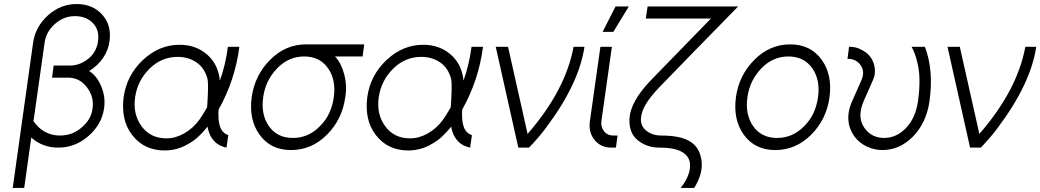

<svg xmlns="http://www.w3.org/2000/svg" viewBox="-20 -732 5158 952"><path d="M360 -712Q280 -712 218 -656Q155 -599 144 -519L43 200H100L135 -50Q191 0 269 0Q352 0 418 -57Q484 -114 496 -194Q500 -221 497 -247.5Q494 -274 483 -301Q462 -355 422 -380Q445 -394 462 -410.5Q479 -427 492 -446Q504 -464 512 -484.5Q520 -505 523 -527Q534 -607 487 -659Q440 -712 360 -712ZM146 -131 201 -519Q208 -574 252 -613Q296 -652 351 -652Q408 -652 441 -617Q474 -583 466 -527Q458 -472 417 -440Q375 -407 327 -407H246L238 -347H318Q375 -347 411 -299Q447 -252 439 -194Q432 -139 384 -99Q338 -60 278 -60Q196 -60 146 -131Z M870 -510Q769 -510 688 -434Q608 -358 593 -250Q586 -195 596 -148Q606 -101 635 -63Q694 14 796 14Q858 14 911 -17Q939 -32 963 -54Q987 -76 1009 -104Q1011 -91 1015 -79.5Q1019 -68 1024 -58Q1036 -35 1055.5 -20.5Q1075 -6 1103 0L1112 -62Q1100 -66 1091 -73.5Q1082 -81 1076 -92Q1070 -104 1066.5 -121.5Q1063 -139 1063 -162Q1063 -167 1063 -174Q1063 -181 1064 -189Q1104 -260 1130 -338Q1156 -416 1167 -500H1110Q1104 -454 1094 -412Q1084 -370 1070 -332Q1069 -341 1068 -349Q1067 -357 1065 -364Q1049 -431 995 -471Q943 -510 870 -510ZM861 -450Q915 -450 955 -422Q993 -396 1008 -344Q1012 -330 1011.5 -294Q1011 -258 1007 -200Q994 -178 984.5 -162.5Q975 -147 969 -139Q938 -96 894 -71Q873 -59 851 -52.5Q829 -46 805 -46Q726 -46 682 -106Q638 -166 650 -250Q662 -333 722 -392Q781 -450 861 -450Z M1497 -512Q1396 -512 1320 -436Q1243 -359 1228 -250Q1213 -139 1267 -64Q1322 12 1423 12Q1525 12 1601 -64Q1677 -140 1692 -250Q1697 -280 1695.5 -308.5Q1694 -337 1687 -363Q1680 -389 1669 -411.5Q1658 -434 1641 -452H1778L1786 -512ZM1488 -452Q1566 -452 1607 -393Q1647 -335 1635 -250Q1629 -207 1612.5 -171.5Q1596 -136 1567 -107Q1510 -48 1432 -48Q1354 -48 1313 -107Q1273 -165 1285 -250Q1291 -293 1308.5 -328.5Q1326 -364 1354 -393Q1411 -452 1488 -452Z M2078 -510Q1977 -510 1896 -434Q1816 -358 1801 -250Q1794 -195 1804 -148Q1814 -101 1843 -63Q1902 14 2004 14Q2066 14 2119 -17Q2147 -32 2171 -54Q2195 -76 2217 -104Q2219 -91 2223 -79.5Q2227 -68 2232 -58Q2244 -35 2263.5 -20.5Q2283 -6 2311 0L2320 -62Q2308 -66 2299 -73.5Q2290 -81 2284 -92Q2278 -104 2274.5 -121.5Q2271 -139 2271 -162Q2271 -167 2271 -174Q2271 -181 2272 -189Q2312 -260 2338 -338Q2364 -416 2375 -500H2318Q2312 -454 2302 -412Q2292 -370 2278 -332Q2277 -341 2276 -349Q2275 -357 2273 -364Q2257 -431 2203 -471Q2151 -510 2078 -510ZM2069 -450Q2123 -450 2163 -422Q2201 -396 2216 -344Q2220 -330 2219.5 -294Q2219 -258 2215 -200Q2202 -178 2192.5 -162.5Q2183 -147 2177 -139Q2146 -96 2102 -71Q2081 -59 2059 -52.5Q2037 -46 2013 -46Q1934 -46 1890 -106Q1846 -166 1858 -250Q1870 -333 1930 -392Q1989 -450 2069 -450Z M2438 -500 2550 0H2603Q2628 -26 2649.5 -51Q2671 -76 2689 -101Q2851 -317 2878 -500H2824Q2804 -392 2747 -284Q2690 -176 2596 -68L2499 -500Z M2957 -500 2905 -132Q2897 -76 2928 -38Q2959 0 3012 0H3034L3042 -60H3020Q2992 -60 2975 -81Q2958 -103 2962 -132L3014 -500ZM2968 -574H3021L3098 -700H3032Z M3191 -700 3182 -640H3505Q3505 -640 3502 -637Q3499 -634 3486 -620.5Q3473 -607 3441.5 -575Q3410 -543 3354.5 -485.5Q3299 -428 3210 -337Q3104 -228 3101 -140Q3099 -71 3143 -36Q3188 0 3250 0Q3329 0 3366 24Q3397 44 3401 78Q3407 133 3355 200H3422Q3445 163 3454 128.5Q3463 94 3458 62Q3449 -3 3399 -32Q3352 -60 3259 -60Q3215 -60 3186 -83Q3156 -105 3158 -145Q3161 -208 3248 -298Q3313 -366 3411 -466Q3509 -566 3640 -700Z M3898 -512Q3797 -512 3721 -436Q3644 -359 3629 -250Q3614 -139 3668 -64Q3723 12 3824 12Q3926 12 4002 -64Q4078 -140 4093 -250Q4108 -361 4054 -436Q3999 -512 3898 -512ZM3889 -452Q3967 -452 4008 -393Q4048 -335 4036 -250Q4030 -207 4013.5 -171.5Q3997 -136 3968 -107Q3911 -48 3833 -48Q3755 -48 3714 -107Q3674 -165 3686 -250Q3692 -293 3709.5 -328.5Q3727 -364 3755 -393Q3812 -452 3889 -452Z M4190 -500 4182 -440H4186Q4225 -440 4247 -409Q4270 -377 4251 -334L4206 -232Q4182 -179 4187 -133Q4189 -111 4196.5 -92Q4204 -73 4216 -56Q4228 -40 4243 -27.5Q4258 -15 4277 -6Q4296 3 4315 7.5Q4334 12 4355 12Q4441 12 4507 -55Q4574 -124 4589 -232Q4610 -385 4566 -500H4500Q4509 -484 4515.5 -466Q4522 -448 4527 -428Q4538 -388 4539 -339Q4540 -290 4532 -232Q4520 -147 4472 -97Q4424 -48 4364 -48Q4301 -48 4266 -98Q4228 -152 4263 -232L4308 -334Q4316 -351 4317.5 -366.5Q4319 -382 4317 -397Q4312 -428 4295.5 -450Q4279 -472 4250 -486Q4237 -493 4223 -496.5Q4209 -500 4194 -500Z M4678 -500 4790 0H4843Q4868 -26 4889.5 -51Q4911 -76 4929 -101Q5091 -317 5118 -500H5064Q5044 -392 4987 -284Q4930 -176 4836 -68L4739 -500Z"/></svg>

Font: Unageo
Style: Light-Italic
Weight: 300
Designer: Richard Sepsi
Foundry: Richard Sepsi
Version: Version 2.000